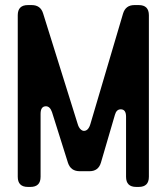

<svg xmlns="http://www.w3.org/2000/svg" viewBox="-20 -729 657 757"><path d="M90 8H100Q140 8 140 -32V-280Q140 -310 161 -310Q177 -310 185 -287L248 -87Q259 -54 294 -54H333Q368 -54 378 -88L433 -276Q439 -298 456 -298Q477 -298 477 -269V-32Q477 8 517 8H527Q567 8 567 -32V-669Q567 -709 527 -709H510Q475 -709 465 -675L337 -242Q329 -213 311 -213Q304 -213 297 -220Q290 -227 286 -241L150 -676Q140 -709 105 -709H90Q50 -709 50 -669V-32Q50 8 90 8Z"/></svg>

Font: WDXL Lubrifont JP N
Style: Regular
Weight: 400
Designer: [WDXL Lubrifont] Copyright 2020-2022 (c) NightFurySL2001, Skr-ZERO; [ZCOOL QingKe HuangYou] Copyright 2018-2022 (c) The 
Version: Version 2.001;hotconv 1.1.1;makeotfexe 2.6.0